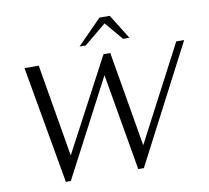

<svg xmlns="http://www.w3.org/2000/svg" viewBox="-96 -1026 1244 1144"><g transform="rotate(-10 526.0 -454.5)"><path d="M86 -700H172L267 -140L564 -700H605L703 -125L1004 -700H1052L683 10H649L548 -576L241 10H211ZM578 -919H640L733 -770H695L602 -880L469 -770H431Z"/></g></svg>

Font: Fahkwang Light
Style: Italic
Weight: 300
Italic angle: -10°
Version: Version 1.000; ttfautohint (v1.6)